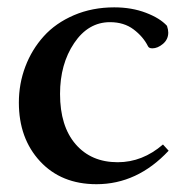

<svg xmlns="http://www.w3.org/2000/svg" viewBox="-20 -480 494 512"><path d="M237.3 11.2Q143.6 11.2 86.9 -49.8Q30.3 -110.8 30.3 -206.5Q30.3 -256.8 47.6 -302.5Q64.9 -348.1 96.7 -383.3Q128.4 -418.5 177.2 -439.5Q226.1 -460.4 284.7 -460.4Q331.1 -460.4 368.9 -446Q406.7 -431.6 425.3 -411.1Q428.7 -400.9 428.7 -393.1Q428.7 -375 414.6 -363Q400.4 -351.1 386.2 -351.1Q377 -351.1 374.5 -356.9Q361.8 -382.3 336.2 -401.6Q310.5 -420.9 273.4 -420.9Q215.3 -420.9 177.7 -365Q140.1 -309.1 140.1 -229.5Q140.1 -143.6 181.6 -95.5Q223.1 -47.4 293.9 -47.4Q359.9 -47.4 414.6 -94.7L429.7 -78.1Q346.2 11.2 237.3 11.2Z"/></svg>

Font: Elstob 8pt Medium
Style: Regular
Weight: 500
Designer: Peter S. Baker
Version: Version 1.015